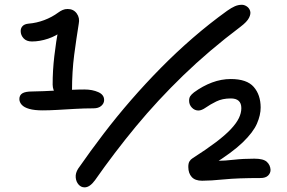

<svg xmlns="http://www.w3.org/2000/svg" viewBox="-20 -752 1212 811"><path d="M253.8 -338.8Q230.4 -338.8 216.6 -354.9Q202.8 -371 202.4 -394.4Q202.2 -453.2 209.5 -515.3Q216.8 -577.4 227 -632.2L245 -622.2Q218 -600.2 182.9 -588.5Q147.8 -576.8 114.8 -576.8Q92 -576.8 79.7 -590.1Q67.4 -603.4 67.4 -620.6Q67.2 -633.2 75.4 -641.9Q83.6 -650.6 101 -652.2Q134.2 -654.8 166.9 -667.1Q199.6 -679.4 226.6 -699.4Q235.4 -705.8 244.7 -709.9Q254 -714 265.8 -714Q290.6 -714 304.2 -695.1Q317.8 -676.2 312.6 -651.4Q308 -622.4 303 -589.2Q298 -556 293.4 -520.4Q288.8 -484.8 286.5 -447.1Q284.2 -409.4 284.2 -371.6Q284.2 -357 276 -347.9Q267.8 -338.8 253.8 -338.8ZM159.8 -285.8Q125.6 -285.8 103.7 -292Q81.8 -298.2 71.8 -309.4Q61.8 -320.6 61.8 -333.6Q61.8 -350 74.5 -357.8Q87.2 -365.6 116 -365.6Q137.4 -365.6 165 -367Q192.6 -368.4 222.5 -369.8Q252.4 -371.2 281.8 -372.6Q311.2 -374 337 -374Q370.2 -374 395.3 -362.8Q420.4 -351.6 419.8 -328.6Q419.4 -314.8 407.6 -304.6Q395.8 -294.4 374.8 -294.4Q335.6 -294.4 296.5 -292.1Q257.4 -289.8 222.4 -287.8Q187.4 -285.8 159.8 -285.8ZM337.2 39.4Q322.2 39.4 311.7 27.3Q301.2 15.2 299.8 -2.9Q298.4 -21 310 -39.4Q361.4 -113.4 417.2 -186.5Q473 -259.6 533.6 -329.3Q594.2 -399 659.5 -465.2Q724.8 -531.4 794.6 -591.9Q864.4 -652.4 939.4 -706.4Q957.6 -719.2 971.9 -725.5Q986.2 -731.8 1001.6 -731.8Q1012 -731.8 1022.3 -725Q1032.6 -718.2 1036.5 -706Q1040.4 -693.8 1031.9 -676.8Q1023.4 -659.8 996.2 -639.2Q862.4 -538.4 753.7 -433.1Q645 -327.8 554 -217.7Q463 -107.6 381 9.6Q370.4 24 359.5 31.7Q348.6 39.4 337.2 39.4ZM833.8 11.4Q804 11.4 789.8 -4.4Q775.6 -20.2 775.4 -46.2Q775.2 -61.8 780.3 -70.3Q785.4 -78.8 793.2 -83.4Q852.2 -121.2 891.8 -151.2Q931.4 -181.2 954.9 -206.2Q978.4 -231.2 988.9 -252.9Q999.4 -274.6 999.4 -295.2Q999.4 -336.2 954.8 -336.2Q919.4 -336.2 893.5 -323.4Q867.6 -310.6 849.6 -297.9Q831.6 -285.2 818.2 -285.2Q802.2 -285.2 790.6 -297.3Q779 -309.4 778.8 -325.8Q778.6 -337.8 783.4 -345.4Q788.2 -353 799.4 -361.8Q836.2 -388.8 875.5 -403.5Q914.8 -418.2 954.8 -418.2Q1022.8 -418.2 1051.8 -384.8Q1080.8 -351.4 1081 -298.2Q1081.2 -266.2 1065.3 -229.7Q1049.4 -193.2 1005.2 -150.5Q961 -107.8 877.4 -56L859.6 -78.6Q870.4 -74.8 880.5 -73.8Q890.6 -72.8 901.2 -72.8Q928.4 -72.8 967.8 -77.3Q1007.2 -81.8 1054.6 -81.8Q1092.8 -81.8 1107.3 -68.2Q1121.8 -54.6 1122.8 -34.6Q1122.8 -20.4 1112.2 -10.2Q1101.6 0 1080.2 0Q984 0 926.8 5.7Q869.6 11.4 833.8 11.4Z"/></svg>

Font: Shantell Sans Light
Style: Regular
Weight: 300
Designer: Stephen Nixon, Anya Danilova, Shantell Martin
Foundry: Arrow Type
Version: Version 1.011;[c5ecc13dd]